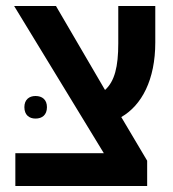

<svg xmlns="http://www.w3.org/2000/svg" viewBox="-20 -618 576 638"><path d="M469 -84 383 -229C451 -268 496 -353 496 -477V-598H373V-474C373 -396 361 -348 329 -319L166 -598H27L325 -109H31V0H469ZM61 -262C61 -236 77 -224 98 -224C120 -224 136 -236 136 -262C136 -287 120 -299 98 -299C77 -299 61 -287 61 -262Z"/></svg>

Font: Noto Sans Hebrew SemiCondensed Semi
Style: Regular
Weight: 600
Width: 4
Designer: Monotype Design Team
Foundry: Monotype Imaging Inc.
Version: Version 1.902